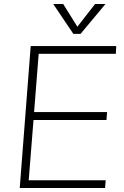

<svg xmlns="http://www.w3.org/2000/svg" viewBox="-20 -943 623 963"><path d="M174 -673 151 -381H517L514 -341H148L124 -39H510L507 0H79L134 -712H563L561 -673ZM509 -923 384 -773H348L247 -923H297L368 -809L457 -923Z"/></svg>

Font: Muli ExtraLight
Style: Italic
Weight: 275
Italic angle: -4.541°
Designer: Vernon Adams
Foundry: Vernon Adams
Version: Version 2.001